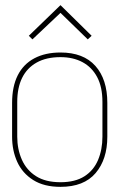

<svg xmlns="http://www.w3.org/2000/svg" viewBox="-20 -716 467 746"><path d="M336 -577 215 -696 92 -577 106 -563 215 -666 321 -563ZM397 -185V-316Q397 -408 350.5 -460Q304 -512 215 -512Q156 -512 113.5 -489.5Q71 -467 49 -423.5Q27 -380 27 -316V-185Q27 -131 47 -87Q67 -43 109 -16.5Q151 10 215 10Q306 10 351.5 -43.5Q397 -97 397 -185ZM378 -320V-185Q378 -135 361 -94.5Q344 -54 308 -31Q272 -8 215 -8Q157 -8 120 -31.5Q83 -55 65 -95.5Q47 -136 47 -185V-320Q47 -375 66 -413.5Q85 -452 122.5 -473Q160 -494 215 -494Q264 -494 300.5 -474.5Q337 -455 357.5 -416.5Q378 -378 378 -320Z"/></svg>

Font: Advent Pro Thin
Style: Regular
Weight: 250
Version: Version 3.000